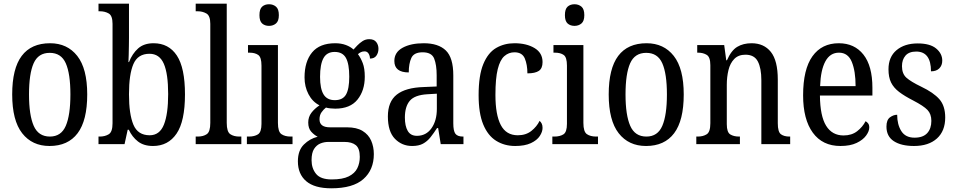

<svg xmlns="http://www.w3.org/2000/svg" viewBox="-20 -780 5170 1039"><path d="M248 10Q154 10 100 -59Q46 -128 46 -269Q46 -409 97.5 -477.5Q149 -546 251 -546Q344 -546 398 -477.5Q452 -409 452 -269Q452 -128 400 -59Q348 10 248 10ZM250 -41Q311 -41 336 -99Q361 -157 361 -269Q361 -381 336 -437.5Q311 -494 249 -494Q187 -494 162 -437.5Q137 -381 137 -269Q137 -157 162.5 -99Q188 -41 250 -41Z M808 10Q758 10 726.5 -14.5Q695 -39 677 -78H671L654 0H513V-41H520Q548 -41 568.5 -53.5Q589 -66 589 -113V-651Q589 -695 568.5 -707Q548 -719 520 -719H513V-760H678V-575Q678 -557 677.5 -532Q677 -507 676.5 -482.5Q676 -458 675 -444H678Q696 -490 727.5 -518Q759 -546 811 -546Q893 -546 937 -479.5Q981 -413 981 -269Q981 -124 935.5 -57Q890 10 808 10ZM790 -48Q844 -48 867 -105.5Q890 -163 890 -271Q890 -381 866.5 -435Q843 -489 789 -489Q726 -489 702 -433.5Q678 -378 678 -270Q678 -162 702 -105Q726 -48 790 -48Z M1039 0V-41H1050Q1080 -41 1099 -54Q1118 -67 1118 -115V-651Q1118 -695 1097 -707Q1076 -719 1050 -719H1039V-760H1207V-115Q1207 -67 1226 -54Q1245 -41 1275 -41H1286V0Z M1436 -640Q1413 -640 1398.5 -653Q1384 -666 1384 -698Q1384 -731 1398.5 -744Q1413 -757 1436 -757Q1458 -757 1473.5 -744Q1489 -731 1489 -698Q1489 -666 1473.5 -653Q1458 -640 1436 -640ZM1316 0V-41H1327Q1357 -41 1376 -53Q1395 -65 1395 -110V-425Q1395 -470 1377.5 -482.5Q1360 -495 1330 -495H1322V-536H1484V-115Q1484 -67 1503 -54Q1522 -41 1553 -41H1563V0Z M1773 239Q1682 239 1637 200.5Q1592 162 1592 93Q1592 34 1624.5 2Q1657 -30 1699 -40Q1681 -49 1664.5 -67Q1648 -85 1648 -117Q1648 -147 1665 -169.5Q1682 -192 1709 -210Q1671 -229 1649.5 -270Q1628 -311 1628 -361Q1628 -447 1669 -496.5Q1710 -546 1794 -546Q1826 -546 1851.5 -536.5Q1877 -527 1893 -512Q1901 -521 1913.5 -534Q1926 -547 1942 -557.5Q1958 -568 1978 -568Q2004 -568 2016 -552.5Q2028 -537 2028 -516Q2028 -495 2017 -479Q2006 -463 1982 -463Q1982 -478 1974.5 -490Q1967 -502 1953 -502Q1942 -502 1933.5 -498Q1925 -494 1917 -487Q1932 -467 1943 -438.5Q1954 -410 1954 -365Q1954 -290 1914.5 -241Q1875 -192 1794 -192Q1783 -192 1768 -193.5Q1753 -195 1744 -198Q1731 -188 1720 -172.5Q1709 -157 1709 -134Q1709 -91 1766 -91H1858Q1910 -91 1942 -71.5Q1974 -52 1988.5 -19Q2003 14 2003 54Q2003 139 1946.5 189Q1890 239 1773 239ZM1792 -238Q1835 -238 1852.5 -268.5Q1870 -299 1870 -365Q1870 -434 1852 -466.5Q1834 -499 1791 -499Q1749 -499 1730.5 -465.5Q1712 -432 1712 -364Q1712 -300 1731 -269Q1750 -238 1792 -238ZM1775 191Q1834 191 1867 174.5Q1900 158 1913.5 130.5Q1927 103 1927 69Q1927 23 1905.5 5.5Q1884 -12 1844 -12H1757Q1734 -12 1713.5 -3.5Q1693 5 1679.5 26Q1666 47 1666 87Q1666 131 1690.5 161Q1715 191 1775 191Z M2210 10Q2155 10 2117 -29Q2079 -68 2079 -150Q2079 -230 2127 -268Q2175 -306 2273 -309L2343 -312V-373Q2343 -429 2329.5 -463Q2316 -497 2267 -497Q2220 -497 2206 -466.5Q2192 -436 2192 -388Q2114 -388 2114 -450Q2114 -497 2158.5 -521.5Q2203 -546 2273 -546Q2352 -546 2392.5 -507Q2433 -468 2433 -372V-113Q2433 -71 2444.5 -56Q2456 -41 2485 -41H2488V0H2365L2351 -87H2345Q2327 -59 2309.5 -37Q2292 -15 2269 -2.5Q2246 10 2210 10ZM2236 -45Q2286 -45 2315 -86Q2344 -127 2344 -191V-273L2293 -270Q2224 -266 2197.5 -234.5Q2171 -203 2171 -144Q2171 -98 2186.5 -71.5Q2202 -45 2236 -45Z M2768 10Q2710 10 2665 -18Q2620 -46 2595 -106.5Q2570 -167 2570 -265Q2570 -372 2595.5 -433.5Q2621 -495 2665 -520.5Q2709 -546 2764 -546Q2829 -546 2872.5 -520Q2916 -494 2916 -444Q2916 -410 2896 -396.5Q2876 -383 2834 -383Q2834 -430 2820 -463.5Q2806 -497 2764 -497Q2733 -497 2709.5 -476.5Q2686 -456 2673.5 -406Q2661 -356 2661 -266Q2661 -159 2690 -103.5Q2719 -48 2782 -48Q2826 -48 2855.5 -71.5Q2885 -95 2900 -126Q2907 -120 2911.5 -111Q2916 -102 2916 -88Q2916 -67 2901 -44Q2886 -21 2853 -5.5Q2820 10 2768 10Z M3089 -640Q3066 -640 3051.5 -653Q3037 -666 3037 -698Q3037 -731 3051.5 -744Q3066 -757 3089 -757Q3111 -757 3126.5 -744Q3142 -731 3142 -698Q3142 -666 3126.5 -653Q3111 -640 3089 -640ZM2969 0V-41H2980Q3010 -41 3029 -53Q3048 -65 3048 -110V-425Q3048 -470 3030.5 -482.5Q3013 -495 2983 -495H2975V-536H3137V-115Q3137 -67 3156 -54Q3175 -41 3206 -41H3216V0Z M3476 10Q3382 10 3328 -59Q3274 -128 3274 -269Q3274 -409 3325.5 -477.5Q3377 -546 3479 -546Q3572 -546 3626 -477.5Q3680 -409 3680 -269Q3680 -128 3628 -59Q3576 10 3476 10ZM3478 -41Q3539 -41 3564 -99Q3589 -157 3589 -269Q3589 -381 3564 -437.5Q3539 -494 3477 -494Q3415 -494 3390 -437.5Q3365 -381 3365 -269Q3365 -157 3390.5 -99Q3416 -41 3478 -41Z M3748 0V-41H3756Q3785 -41 3804.5 -53.5Q3824 -66 3824 -113V-427Q3824 -471 3804.5 -483Q3785 -495 3758 -495H3753V-536H3899L3910 -454H3914Q3937 -507 3969.5 -526.5Q4002 -546 4047 -546Q4114 -546 4151.5 -499Q4189 -452 4189 -349V-113Q4189 -66 4206 -53.5Q4223 -41 4252 -41H4256V0H4100V-346Q4100 -411 4081 -447.5Q4062 -484 4014 -484Q3976 -484 3953.5 -461Q3931 -438 3922 -400.5Q3913 -363 3913 -321V-108Q3913 -64 3932 -52.5Q3951 -41 3979 -41H3984V0Z M4528 10Q4431 10 4378.5 -62Q4326 -134 4326 -264Q4326 -405 4376.5 -475.5Q4427 -546 4519 -546Q4604 -546 4652.5 -484.5Q4701 -423 4701 -305V-263H4417Q4418 -152 4450.5 -99.5Q4483 -47 4545 -47Q4589 -47 4618.5 -70Q4648 -93 4664 -124Q4672 -120 4678 -112Q4684 -104 4684 -90Q4684 -70 4667 -46.5Q4650 -23 4615.5 -6.5Q4581 10 4528 10ZM4610 -314Q4610 -395 4589.5 -445Q4569 -495 4520 -495Q4472 -495 4446.5 -448Q4421 -401 4418 -314Z M4926 10Q4857 10 4817 -16Q4777 -42 4777 -95Q4777 -131 4796 -145Q4815 -159 4835 -159Q4835 -106 4857.5 -70.5Q4880 -35 4929 -35Q4975 -35 4997.5 -59.5Q5020 -84 5020 -126Q5020 -163 4999 -185Q4978 -207 4922 -236Q4875 -260 4845.5 -282.5Q4816 -305 4802 -333.5Q4788 -362 4788 -405Q4788 -472 4831.5 -508.5Q4875 -545 4946 -545Q5013 -545 5046 -517.5Q5079 -490 5079 -452Q5079 -426 5063 -410Q5047 -394 5018 -394Q5018 -501 4938 -501Q4899 -501 4880 -479Q4861 -457 4861 -422Q4861 -381 4885 -359.5Q4909 -338 4965 -311Q5032 -279 5063.5 -243Q5095 -207 5095 -144Q5095 -71 5050 -30.5Q5005 10 4926 10Z"/></svg>

Font: Noto Serif Ethiopic Condensed
Style: Regular
Weight: 400
Width: 3
Designer: Monotype Design Team
Foundry: Monotype Imaging Inc.
Version: Version 2.102; ttfautohint (v1.8.4.7-5d5b)